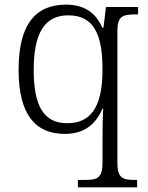

<svg xmlns="http://www.w3.org/2000/svg" viewBox="-20 -566 635 826"><path d="M315 240H570V208H560C509 208 485 201 485 135V-431C485 -497 507 -504 565 -504H574V-536H436L425 -447H420C393 -509 345 -546 264 -546C131 -546 60 -459 60 -266C60 -74 131 10 259 10C346 10 393 -34 421 -99H424C422 -74 421 -11 421 36V133C421 201 398 208 346 208H315ZM269 -36C168 -36 125 -110 125 -265C125 -421 170 -500 274 -500C386 -500 421 -414 421 -267C421 -97 365 -36 269 -36Z"/></svg>

Font: Noto Serif Devanagari Light
Style: Regular
Weight: 300
Designer: Universal Thirst, Indian Type Foundry and the Monotype Design Team
Foundry: Monotype Imaging Inc.
Version: Version 2.004